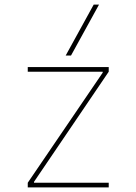

<svg xmlns="http://www.w3.org/2000/svg" viewBox="-20 -810 590 830"><path d="M100 0V-20L424 -496V-500H100V-520H450V-500L127 -24V-20H450V0ZM287 -570H264L385 -790H408Z"/></svg>

Font: M PLUS Code Latin SemiExpanded Thin
Style: Regular
Weight: 250
Width: 6
Designer: Coji Morishita
Foundry: UNDERFOREST DESIGN
Version: Version 1.002; ttfautohint (v1.8.3)